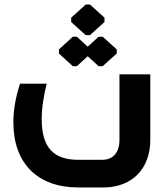

<svg xmlns="http://www.w3.org/2000/svg" viewBox="-20 -827 733 847"><path d="M377 -672 441 -730V-749L377 -807H358L294 -749V-730L358 -672ZM319 -535 367 -579 415 -535H433L495 -591V-609L433 -665H415L367 -621L319 -665H301L240 -609V-591L301 -535ZM507 -499V-210C507 -154 479 -122 431 -122H326C218 -122 164 -174 164 -302C164 -352 173 -405 186 -458H68C52 -405 39 -352 39 -287C39 -106 146 0 326 0H442C565 -3 643 -84 643 -210V-499Z"/></svg>

Font: Hejaz SemiBold
Style: Regular
Weight: 600
Designer: Bandar Raffah (Arabic) and Santiago Orozco (Latin)
Foundry: Caramella and Typemade
Version: Version 1.010;hotconv 1.0.109;makeotfexe 2.5.65596